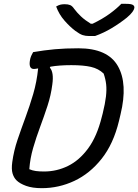

<svg xmlns="http://www.w3.org/2000/svg" viewBox="-20 -972 721 1002"><path d="M601 -341Q572 -221 510.5 -143.5Q449 -66 368 -28Q287 10 198 10Q149 10 116 -2Q83 -14 66 -31Q52 -45 45.5 -67Q39 -89 44 -126Q52 -185 71.5 -242.5Q91 -300 113 -359.5Q135 -419 153.5 -482Q172 -545 179 -615Q163 -612 157 -612Q126 -612 138 -666Q141 -677 145 -685Q149 -693 153 -700Q211 -710 266 -715Q321 -720 389 -720Q542 -720 595 -627.5Q648 -535 609 -375ZM133 -89Q149 -82 167 -79.5Q185 -77 210 -77Q276 -77 335 -106Q394 -135 440 -197.5Q486 -260 511 -361L516 -380Q529 -433 533 -468.5Q537 -504 534 -531.5Q531 -559 521 -588Q494 -614 454.5 -623Q415 -632 352 -632Q321 -632 293.5 -630Q266 -628 243 -624L240 -619Q262 -595 253 -531Q246 -475 228 -420Q210 -365 189.5 -310Q169 -255 153 -200Q137 -145 133 -89ZM476 -784H445Q426 -784 411 -789Q396 -794 373 -811Q345 -832 316.5 -864.5Q288 -897 273 -938Q285 -945 294.5 -947.5Q304 -950 318 -950Q335 -950 346 -945.5Q357 -941 367 -926Q382 -906 402.5 -886.5Q423 -867 454 -848H463Q515 -873 552 -900Q589 -927 613 -952H638Q665 -952 674 -946Q683 -940 681 -930Q680 -922 671 -909.5Q662 -897 642 -880Q606 -851 563.5 -825.5Q521 -800 476 -784Z"/></svg>

Font: Recursive Sn Csl St
Style: Italic
Weight: 400
Italic angle: -15°
Version: Version 1.079;hotconv 1.0.112;makeotfexe 2.5.65598; ttfautoh